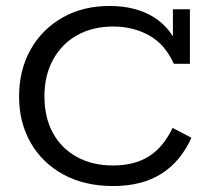

<svg xmlns="http://www.w3.org/2000/svg" viewBox="-20 -614 711 644"><path d="M359 10Q264 10 193 -28.5Q122 -67 83 -135Q44 -203 44 -290Q44 -379 82.5 -447.5Q121 -516 189.5 -555Q258 -594 347 -594Q435 -594 495.5 -556.5Q556 -519 582 -446L560 -458V-583H617V-400H563Q534 -465 480.5 -495Q427 -525 360 -525Q290 -525 238 -495.5Q186 -466 157.5 -413Q129 -360 129 -291Q129 -221 157 -169Q185 -117 237 -88Q289 -59 359 -59Q430 -59 478.5 -89Q527 -119 559 -185L622 -152Q586 -72 521 -31Q456 10 359 10Z"/></svg>

Font: Rokkitt SemiBold
Style: Regular
Weight: 400
Version: Version 3.103